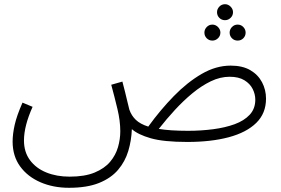

<svg xmlns="http://www.w3.org/2000/svg" viewBox="-20 -662 1335 913"><path d="M308 231Q233 231 172 204.5Q111 178 75.5 129Q40 80 40 11Q40 -25 50 -69Q60 -113 87 -174L135 -154Q94 -63 94 6Q94 61 122.5 99.5Q151 138 200 158Q249 178 311 178Q383 178 430 158.5Q477 139 503.5 107.5Q530 76 541 38Q552 0 552 -38Q552 -87 538.5 -143.5Q525 -200 509 -259L562 -274Q577 -217 583.5 -188Q590 -159 595 -141Q605 -112 626 -92Q647 -72 685 -60Q743 -140 807 -205.5Q871 -271 939 -310.5Q1007 -350 1077 -350Q1133 -350 1170 -328.5Q1207 -307 1226 -271Q1245 -235 1245 -193Q1245 -123 1198.5 -77.5Q1152 -32 1068 -9.5Q984 13 871 13Q758 13 697 -4.5Q636 -22 607 -48Q605 6 590 56Q575 106 541.5 145.5Q508 185 451 208Q394 231 308 231ZM1072 -297Q1027 -297 982.5 -275.5Q938 -254 895 -218.5Q852 -183 811.5 -139Q771 -95 735 -49Q789 -40 874 -40Q936 -40 993.5 -47.5Q1051 -55 1096 -71.5Q1141 -88 1167.5 -116.5Q1194 -145 1194 -188Q1194 -214 1181.5 -239Q1169 -264 1142 -280.5Q1115 -297 1072 -297ZM1050 -566Q1034 -566 1023 -577Q1012 -588 1012 -604Q1012 -619 1023 -630.5Q1034 -642 1050 -642Q1065 -642 1076.5 -630.5Q1088 -619 1088 -604Q1088 -588 1076.5 -577Q1065 -566 1050 -566ZM990 -469Q974 -469 963 -480Q952 -491 952 -507Q952 -522 963 -533.5Q974 -545 990 -545Q1005 -545 1016.5 -533.5Q1028 -522 1028 -507Q1028 -491 1016.5 -480Q1005 -469 990 -469ZM1110 -469Q1094 -469 1083 -480Q1072 -491 1072 -507Q1072 -522 1083 -533.5Q1094 -545 1110 -545Q1126 -545 1137 -533.5Q1148 -522 1148 -507Q1148 -491 1137 -480Q1126 -469 1110 -469Z"/></svg>

Font: Noto Sans Arabic Light
Style: Regular
Weight: 300
Designer: Monotype Design Team, Nadine Chahine, Nizar Qandah and Khaled Hosny
Foundry: Monotype Imaging Inc.
Version: Version 2.012; ttfautohint (v1.8.4.7-5d5b)